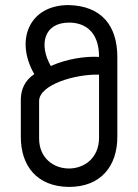

<svg xmlns="http://www.w3.org/2000/svg" viewBox="-20 -730 543 756"><path d="M442 -505C442 -629 380 -707 250 -710C95 -710 38 -572 115 -438C78 -414 63 -378 62 -341V-191C62 -76 126 5 252 6C377 6 442 -76 442 -191ZM370 -188C370 -26 134 -27 134 -185V-332C134 -397 278 -439 370 -436ZM180 -470C133 -552 151 -641 252 -641C312 -641 370 -608 370 -506C318 -509 244 -499 180 -470Z"/></svg>

Font: Advent Pro
Style: Medium
Weight: 500
Designer: Andreas Kalpakidis
Foundry: Andreas Kalpakidis
Version: Version 2.002 2008